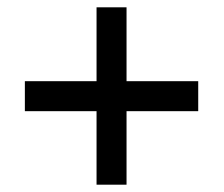

<svg xmlns="http://www.w3.org/2000/svg" viewBox="-20 -589 612 525"><path d="M244 -285H48V-367H244V-569H326V-367H522V-285H326V-84H244Z"/></svg>

Font: Noto Sans Telugu Medium
Style: Regular
Weight: 500
Designer: Jelle Bosma - Monotype Design Team
Foundry: Monotype Imaging Inc.
Version: Version 2.005; ttfautohint (v1.8.4.7-5d5b)